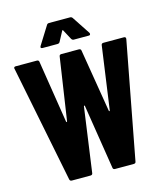

<svg xmlns="http://www.w3.org/2000/svg" viewBox="-128 -981 919 1076"><g transform="rotate(-15 331.5 -443.0)"><path d="M141 -11 6 -687 5 -691Q5 -700 16 -700H138Q150 -700 151 -689L208 -328Q209 -324 211 -324Q213 -324 214 -328L268 -689Q269 -700 281 -700H382Q394 -700 395 -689L455 -325Q456 -321 458 -321Q460 -321 461 -325L512 -689Q513 -700 525 -700H643Q656 -700 654 -687L526 -11Q525 0 513 0H405Q393 0 392 -11L333 -384Q332 -388 330 -388Q328 -388 327 -384L275 -11Q274 0 262 0H154Q143 0 141 -11ZM180 -774 245 -878Q249 -886 259 -886H381Q390 -886 395 -878L463 -775Q465 -772 465 -768Q465 -760 456 -760H369Q360 -760 355 -769L325 -825Q322 -830 319 -825L289 -769Q285 -760 274 -760H188Q181 -760 178.5 -763.5Q176 -767 180 -774Z"/></g></svg>

Font: Barlow Condensed
Style: Bold
Weight: 700
Width: 3
Designer: Jeremy Tribby
Foundry: Tribby Type
Version: Version 1.500